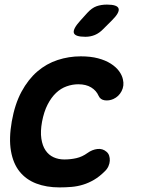

<svg xmlns="http://www.w3.org/2000/svg" viewBox="-20 -805 640 835"><path d="M31.2 -276.8Q44.5 -352.4 73.5 -406.1Q102.5 -459.7 142.1 -493.9Q181.8 -528 230.5 -544Q279.2 -560 331.3 -560Q374.2 -560 406.5 -551.4Q438.9 -542.8 461.6 -528.3Q484.4 -513.8 497.6 -495.9Q510.7 -478.1 514.6 -459.6Q521.1 -432.4 508.8 -408.7Q496.6 -385.1 473 -374.4Q454.4 -366.2 435.4 -368.8Q416.4 -371.5 409 -387.9Q398.9 -411.2 376.5 -424.8Q354.1 -438.5 320.6 -438.5Q295.1 -438.5 270 -429.6Q244.8 -420.8 223.9 -401Q202.9 -381.2 187 -350.2Q171.1 -319.3 162.8 -275.5Q155.2 -233.5 159.8 -202.3Q164.4 -171.1 178.1 -151Q191.7 -130.9 212.9 -121.2Q234.1 -111.5 259.7 -111.5Q287.1 -111.5 312.4 -117.3Q337.7 -123.1 360.3 -139.5Q380.6 -154.3 403.5 -157Q426.4 -159.7 443.2 -145Q451.3 -138.3 454.7 -128Q458.1 -117.7 457.5 -105.9Q456.9 -94.1 451.5 -81.9Q446 -69.6 435.4 -59.7Q412.4 -36.7 388.9 -23Q365.4 -9.3 341.3 -1.9Q317.1 5.6 291.4 7.8Q265.8 10 238.9 10Q181.8 10 137.5 -7Q93.3 -24 65.2 -58.9Q37.2 -93.7 27.7 -148.1Q18.2 -202.4 31.2 -276.8ZM351.3 -645Q306.3 -645 301.2 -661.9Q296.2 -678.8 329 -715L359.9 -749.2Q379.6 -770.6 399.7 -777.8Q419.9 -785 445.3 -785Q490.6 -785 495.8 -767.6Q501 -750.2 466.2 -715.8L429.1 -678.8Q412.2 -661.2 392.9 -653.1Q373.6 -645 351.3 -645Z"/></svg>

Font: Maple Mono
Style: Italic
Weight: 400
Italic angle: -10°
Monospace: yes
Designer: subframe7536
Version: Version 7.300